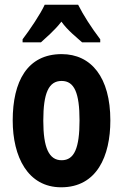

<svg xmlns="http://www.w3.org/2000/svg" viewBox="-20 -786 523 816"><path d="M312 -766H170C153 -728 106 -658 76 -619V-606H154C173 -624 212 -656 241 -694C268 -656 306 -627 329 -606H406V-619C368 -669 334 -722 312 -766ZM449 -274C449 -457 368 -556 242 -556C96 -556 34 -440 34 -274C34 -120 98 10 240 10C392 10 449 -123 449 -274ZM164 -273C164 -391 187 -442 242 -442C296 -442 318 -391 318 -274C318 -157 296 -105 242 -105C188 -105 164 -158 164 -273Z"/></svg>

Font: Noto Sans Malayalam ExtraCondensed
Style: Bold
Weight: 700
Width: 2
Designer: Jelle Bosma - Monotype Design Team
Foundry: Monotype Imaging Inc.
Version: Version 2.104